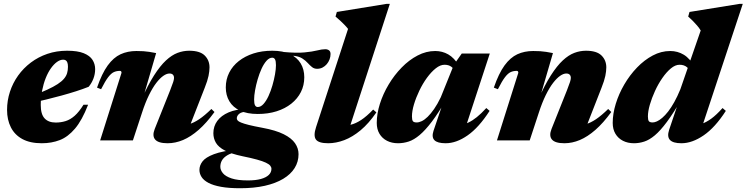

<svg xmlns="http://www.w3.org/2000/svg" viewBox="-20 -746 3966 1020"><path d="M315.5 -429Q299.5 -429 282.8 -417Q266 -405 250.5 -383.2Q235 -361.5 223 -331.5Q211 -301.5 203.8 -265.2Q196.5 -229 196.5 -188Q196.5 -139 217 -117Q237.5 -95 276 -95Q304 -95 328.8 -102.8Q353.5 -110.5 376.8 -131Q400 -151.5 423.5 -189.5H448Q416 -107 378.5 -62.8Q341 -18.5 297.5 -1.8Q254 15 202 15Q140 15 99 -7.2Q58 -29.5 37.8 -69.5Q17.5 -109.5 17.5 -162Q17.5 -212 32.8 -258.5Q48 -305 76.2 -344.5Q104.5 -384 144 -413.8Q183.5 -443.5 232 -460Q280.5 -476.5 336.5 -476.5Q392.5 -476.5 425 -463.2Q457.5 -450 471.5 -427.8Q485.5 -405.5 485.5 -379Q485.5 -352.5 476.2 -328.2Q467 -304 451 -285Q421 -273 384.2 -261.2Q347.5 -249.5 307.5 -238.5Q267.5 -227.5 226.5 -217.5Q185.5 -207.5 147 -199L149 -236Q197 -254 230.8 -269.5Q264.5 -285 286.2 -299.2Q308 -313.5 320 -327.8Q332 -342 336.5 -357.5Q341 -373 341 -391Q341 -404.5 338.2 -412.8Q335.5 -421 330 -425Q324.5 -429 315.5 -429Z M517 -272 495.5 -280.5Q521.5 -356 552.2 -398.2Q583 -440.5 620.5 -457.8Q658 -475 704.5 -475Q725.5 -475 741.5 -474Q757.5 -473 773.2 -470.5Q789 -468 809.5 -464L734 -205.5L730 -214Q765.5 -294 798.2 -345.2Q831 -396.5 861.8 -425Q892.5 -453.5 923 -465Q953.5 -476.5 985 -476.5Q1042 -476.5 1067.5 -451.2Q1093 -426 1093 -388Q1093 -368.5 1087.8 -342.8Q1082.5 -317 1067.5 -279.5L973.5 -39L935.5 -80Q961 -79.5 985.8 -86.8Q1010.5 -94 1038.8 -113Q1067 -132 1103 -167L1119.5 -151Q1077 -92.5 1035.2 -56Q993.5 -19.5 952.5 -2.2Q911.5 15 870.5 15Q821 15 804.2 -4.8Q787.5 -24.5 802 -61L884 -266.5Q896 -297 900.2 -310.5Q904.5 -324 904.5 -332Q904.5 -343 898.5 -349.2Q892.5 -355.5 880.5 -355.5Q865.5 -355.5 847.8 -343.2Q830 -331 810.5 -305.8Q791 -280.5 771.5 -241Q752 -201.5 734.5 -147.5L686 0H512L625.5 -359Q625.5 -363.5 623.8 -366.5Q622 -369.5 617 -369.5Q599.5 -369.5 585 -363Q570.5 -356.5 554.8 -336Q539 -315.5 517 -272Z M1664.5 -380.5Q1649 -380.5 1637.8 -389.5Q1626.5 -398.5 1615 -411.2Q1603.5 -424 1587 -434.8Q1570.5 -445.5 1545 -449Q1519.5 -452.5 1480 -443L1484.5 -470Q1555 -463.5 1597.2 -467.5Q1639.5 -471.5 1664.8 -478Q1690 -484.5 1708 -484.5Q1720 -484.5 1728 -478.5Q1736 -472.5 1736 -459Q1736 -444.5 1730.8 -430.5Q1725.5 -416.5 1716 -405.2Q1706.5 -394 1693.5 -387.2Q1680.5 -380.5 1664.5 -380.5ZM1349.5 -177.5Q1365.5 -177.5 1380 -193.8Q1394.5 -210 1406.5 -236Q1418.5 -262 1427.2 -292.2Q1436 -322.5 1441 -351Q1446 -379.5 1446 -399.5Q1446 -421.5 1441 -430.5Q1436 -439.5 1426.5 -439.5Q1410.5 -439.5 1396 -423.2Q1381.5 -407 1369.5 -380.8Q1357.5 -354.5 1348.8 -324.5Q1340 -294.5 1335 -266Q1330 -237.5 1330 -217.5Q1330 -195 1335 -186.2Q1340 -177.5 1349.5 -177.5ZM1426.5 -476.5Q1483.5 -476.5 1521 -458.5Q1558.5 -440.5 1577.5 -409Q1596.5 -377.5 1596.5 -335.5Q1596.5 -292.5 1578.5 -257Q1560.5 -221.5 1527.5 -195.2Q1494.5 -169 1449.5 -154.8Q1404.5 -140.5 1349.5 -140.5Q1293 -140.5 1255.2 -158.2Q1217.5 -176 1198.5 -208Q1179.5 -240 1179.5 -281.5Q1179.5 -324 1197.5 -359.8Q1215.5 -395.5 1248.5 -421.5Q1281.5 -447.5 1326.5 -462Q1371.5 -476.5 1426.5 -476.5ZM1256 254Q1196 254 1154.5 246.5Q1113 239 1087.5 225.5Q1062 212 1050.8 194.2Q1039.5 176.5 1039.5 156.5Q1039.5 133 1055.8 111.5Q1072 90 1116.2 73.2Q1160.5 56.5 1244.5 47H1281.5L1278.5 53Q1245 57 1221 64.5Q1197 72 1181.2 83Q1165.5 94 1158 108.2Q1150.5 122.5 1150.5 140Q1150.5 157.5 1164.2 174.2Q1178 191 1210.2 201.8Q1242.5 212.5 1297 212.5Q1338 212.5 1366 204.8Q1394 197 1408 183.2Q1422 169.5 1422 151Q1422 142 1415.5 134Q1409 126 1392 118Q1375 110 1345.2 101.8Q1315.5 93.5 1268.5 84Q1209 71.5 1175 53.8Q1141 36 1127.2 12.8Q1113.5 -10.5 1113.5 -38.5Q1113.5 -75 1134.2 -103.5Q1155 -132 1194.5 -149Q1234 -166 1290.5 -167L1298.5 -153Q1265 -153 1251.5 -142Q1238 -131 1238 -117.5Q1238 -111.5 1242.5 -106Q1247 -100.5 1261 -94.8Q1275 -89 1302 -82.2Q1329 -75.5 1374.5 -67Q1445 -54 1487 -33Q1529 -12 1547.5 15Q1566 42 1566 73Q1566 113.5 1545.2 146.8Q1524.5 180 1484.5 204Q1444.5 228 1387 241Q1329.5 254 1256 254Z M1829 -592.5Q1820.5 -603.5 1810.2 -614Q1800 -624.5 1788.2 -635.5Q1776.5 -646.5 1762.5 -658L1769.5 -682.5L2034 -725.5H2051L1827.5 -39L1787 -78Q1816 -77 1842.8 -83.2Q1869.5 -89.5 1898.5 -108.5Q1927.5 -127.5 1962.5 -164L1979.5 -149Q1939 -90 1895.8 -54Q1852.5 -18 1808.8 -1.5Q1765 15 1723.5 15Q1672.5 15 1658.2 -5Q1644 -25 1659 -70.5Z M2283 -51 2341 -222.5 2353 -221.5Q2310 -147 2274.8 -100.5Q2239.5 -54 2209.5 -28.8Q2179.5 -3.5 2151.5 5.8Q2123.5 15 2094.5 15Q2061.5 15 2036 2Q2010.5 -11 1996 -35.2Q1981.5 -59.5 1981.5 -93Q1981.5 -141.5 1998.2 -194.5Q2015 -247.5 2044.8 -297.2Q2074.5 -347 2113.8 -387.2Q2153 -427.5 2198.5 -451.2Q2244 -475 2292 -475Q2329.5 -475 2361 -457.2Q2392.5 -439.5 2419.5 -396L2398.5 -364Q2391.5 -381 2377.5 -391.5Q2363.5 -402 2341.5 -402Q2319 -402 2295 -383Q2271 -364 2248.2 -332.8Q2225.5 -301.5 2207.8 -264.5Q2190 -227.5 2179.2 -191.5Q2168.5 -155.5 2168.5 -127.5Q2168.5 -109 2173.5 -102.2Q2178.5 -95.5 2194 -95.5Q2206 -95.5 2220.8 -102.5Q2235.5 -109.5 2252 -125.5Q2268.5 -141.5 2286.2 -167Q2304 -192.5 2321.5 -229L2391.5 -402.5L2433 -461.5H2582L2445 -43.5L2422.5 -81Q2446 -84.5 2468 -94.8Q2490 -105 2513.2 -123.8Q2536.5 -142.5 2563.5 -172L2581 -157Q2524 -68.5 2464.2 -26.8Q2404.5 15 2347.5 15Q2304 15 2288 -1.2Q2272 -17.5 2283 -51Z M2625 -272 2603.5 -280.5Q2629.5 -356 2660.2 -398.2Q2691 -440.5 2728.5 -457.8Q2766 -475 2812.5 -475Q2833.5 -475 2849.5 -474Q2865.5 -473 2881.2 -470.5Q2897 -468 2917.5 -464L2842 -205.5L2838 -214Q2873.5 -294 2906.2 -345.2Q2939 -396.5 2969.8 -425Q3000.5 -453.5 3031 -465Q3061.5 -476.5 3093 -476.5Q3150 -476.5 3175.5 -451.2Q3201 -426 3201 -388Q3201 -368.5 3195.8 -342.8Q3190.5 -317 3175.5 -279.5L3081.5 -39L3043.5 -80Q3069 -79.5 3093.8 -86.8Q3118.5 -94 3146.8 -113Q3175 -132 3211 -167L3227.5 -151Q3185 -92.5 3143.2 -56Q3101.5 -19.5 3060.5 -2.2Q3019.5 15 2978.5 15Q2929 15 2912.2 -4.8Q2895.5 -24.5 2910 -61L2992 -266.5Q3004 -297 3008.2 -310.5Q3012.5 -324 3012.5 -332Q3012.5 -343 3006.5 -349.2Q3000.5 -355.5 2988.5 -355.5Q2973.5 -355.5 2955.8 -343.2Q2938 -331 2918.5 -305.8Q2899 -280.5 2879.5 -241Q2860 -201.5 2842.5 -147.5L2794 0H2620L2733.5 -359Q2733.5 -363.5 2731.8 -366.5Q2730 -369.5 2725 -369.5Q2707.5 -369.5 2693 -363Q2678.5 -356.5 2662.8 -336Q2647 -315.5 2625 -272Z M3653 -351Q3645 -375.5 3629.8 -388.8Q3614.5 -402 3590 -402Q3567.5 -402 3544 -382.5Q3520.5 -363 3498.5 -331.2Q3476.5 -299.5 3459.5 -262.2Q3442.5 -225 3432.2 -189.5Q3422 -154 3422 -127.5Q3422 -109 3427 -102.2Q3432 -95.5 3447.5 -95.5Q3457 -95.5 3470 -101.2Q3483 -107 3498.2 -120Q3513.5 -133 3529.5 -153.5Q3545.5 -174 3562 -203.5Q3578.5 -233 3594.5 -272L3702.5 -584Q3694.5 -597.5 3683.2 -610.5Q3672 -623.5 3659.8 -635.8Q3647.5 -648 3636 -658L3643 -682.5L3909.5 -725.5H3926L3698.5 -38.5L3659.5 -78Q3683.5 -80 3707.5 -88Q3731.5 -96 3758.5 -115.5Q3785.5 -135 3818.5 -172L3836 -157Q3779 -68.5 3718 -26.8Q3657 15 3600 15Q3555.5 15 3539.2 -2.5Q3523 -20 3534.5 -55.5L3590.5 -221.5H3602Q3558 -145.5 3523 -98.5Q3488 -51.5 3458.8 -27Q3429.5 -2.5 3402.5 6.2Q3375.5 15 3348 15Q3315 15 3289.5 2Q3264 -11 3249.5 -35.2Q3235 -59.5 3235 -93Q3235 -141.5 3251.2 -194.5Q3267.5 -247.5 3296.5 -297.2Q3325.5 -347 3364.2 -387.2Q3403 -427.5 3447.8 -451.2Q3492.5 -475 3540.5 -475Q3580 -475 3612.8 -455.2Q3645.5 -435.5 3673.5 -386.5Z"/></svg>

Font: Newsreader 36pt ExtraBold
Style: Italic
Weight: 800
Italic angle: -17°
Designer: Hugues Gentile
Foundry: Production Type
Version: Version 1.003